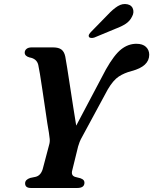

<svg xmlns="http://www.w3.org/2000/svg" viewBox="-20 -936 763 956"><path d="M400.5 -26.5Q400.5 0 364.5 0H134Q105 0 105 -23Q105 -41.5 130.5 -50L157 -55.5Q182.5 -61.5 192.5 -93.5L224.5 -214.5Q229 -229 227.5 -244.5Q226 -260 223.5 -275.5Q220.5 -289 215.5 -323.2Q210.5 -357.5 204 -401.5Q197.5 -445.5 191 -489.2Q184.5 -533 179 -566.8Q173.5 -600.5 170.5 -613Q163 -644 127 -650Q103.5 -656.5 103 -673.5Q103 -685 112 -692.5Q121 -700 137.5 -700H244Q272 -700 286 -689.2Q300 -678.5 305 -654.5Q308 -638.5 314.5 -598.2Q321 -558 328.8 -506Q336.5 -454 344.8 -402Q353 -350 359.5 -310.5L507.5 -590.5Q548.5 -663 583.5 -690.5Q618.5 -718 659 -718Q690.5 -718 706.8 -702.5Q723 -687 723 -663.5Q723 -605.5 636 -582.5Q599 -573 571.2 -554.8Q543.5 -536.5 516.5 -490.5L390.5 -257.5Q381 -241 376.5 -229.2Q372 -217.5 369 -207L340 -89Q332 -61.5 355 -55L380.5 -48.5Q392.5 -44 396.5 -38.8Q400.5 -33.5 400.5 -26.5ZM516.5 -862.5Q542.5 -890.5 566.2 -905.2Q590 -920 615 -914.5Q636.5 -909.5 642.2 -891.2Q648 -873 638 -854.5Q627.5 -832 607 -818.2Q586.5 -804.5 555.5 -793L449.5 -749Q441.5 -746.5 433.8 -747Q426 -747.5 423 -752.5Q420 -758.5 423.8 -765Q427.5 -771.5 434 -778Z"/></svg>

Font: Fraunces 9pt SemiBold
Style: Italic
Weight: 600
Italic angle: -16°
Version: Version 1.000;[b76b70a41]